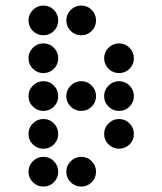

<svg xmlns="http://www.w3.org/2000/svg" viewBox="-20 -689 587 694"><path d="M190.4 -615.2Q190.4 -592.8 174.8 -577.1Q159.2 -561.5 136.7 -561.5Q114.7 -561.5 98.9 -577.1Q83 -592.8 83 -615.2Q83 -637.2 98.9 -653.1Q114.7 -668.9 136.7 -668.9Q159.2 -668.9 174.8 -653.1Q190.4 -637.2 190.4 -615.2ZM327.1 -615.2Q327.1 -592.8 311.5 -577.1Q295.9 -561.5 273.4 -561.5Q251.5 -561.5 235.6 -577.1Q219.7 -592.8 219.7 -615.2Q219.7 -637.2 235.6 -653.1Q251.5 -668.9 273.4 -668.9Q295.9 -668.9 311.5 -653.1Q327.1 -637.2 327.1 -615.2ZM190.4 -478.5Q190.4 -456.1 174.8 -440.4Q159.2 -424.8 136.7 -424.8Q114.7 -424.8 98.9 -440.4Q83 -456.1 83 -478.5Q83 -500.5 98.9 -516.4Q114.7 -532.2 136.7 -532.2Q159.2 -532.2 174.8 -516.4Q190.4 -500.5 190.4 -478.5ZM463.9 -478.5Q463.9 -456.1 448.2 -440.4Q432.6 -424.8 410.2 -424.8Q388.2 -424.8 372.3 -440.4Q356.4 -456.1 356.4 -478.5Q356.4 -500.5 372.3 -516.4Q388.2 -532.2 410.2 -532.2Q432.6 -532.2 448.2 -516.4Q463.9 -500.5 463.9 -478.5ZM190.4 -341.8Q190.4 -319.3 174.8 -303.7Q159.2 -288.1 136.7 -288.1Q114.7 -288.1 98.9 -303.7Q83 -319.3 83 -341.8Q83 -363.8 98.9 -379.6Q114.7 -395.5 136.7 -395.5Q159.2 -395.5 174.8 -379.6Q190.4 -363.8 190.4 -341.8ZM463.9 -341.8Q463.9 -319.3 448.2 -303.7Q432.6 -288.1 410.2 -288.1Q388.2 -288.1 372.3 -303.7Q356.4 -319.3 356.4 -341.8Q356.4 -363.8 372.3 -379.6Q388.2 -395.5 410.2 -395.5Q432.6 -395.5 448.2 -379.6Q463.9 -363.8 463.9 -341.8ZM190.4 -205.1Q190.4 -182.6 174.8 -167Q159.2 -151.4 136.7 -151.4Q114.7 -151.4 98.9 -167Q83 -182.6 83 -205.1Q83 -227.1 98.9 -242.9Q114.7 -258.8 136.7 -258.8Q159.2 -258.8 174.8 -242.9Q190.4 -227.1 190.4 -205.1ZM463.9 -205.1Q463.9 -182.6 448.2 -167Q432.6 -151.4 410.2 -151.4Q388.2 -151.4 372.3 -167Q356.4 -182.6 356.4 -205.1Q356.4 -227.1 372.3 -242.9Q388.2 -258.8 410.2 -258.8Q432.6 -258.8 448.2 -242.9Q463.9 -227.1 463.9 -205.1ZM190.4 -68.4Q190.4 -45.9 174.8 -30.3Q159.2 -14.6 136.7 -14.6Q114.7 -14.6 98.9 -30.3Q83 -45.9 83 -68.4Q83 -90.3 98.9 -106.2Q114.7 -122.1 136.7 -122.1Q159.2 -122.1 174.8 -106.2Q190.4 -90.3 190.4 -68.4ZM327.1 -68.4Q327.1 -45.9 311.5 -30.3Q295.9 -14.6 273.4 -14.6Q251.5 -14.6 235.6 -30.3Q219.7 -45.9 219.7 -68.4Q219.7 -90.3 235.6 -106.2Q251.5 -122.1 273.4 -122.1Q295.9 -122.1 311.5 -106.2Q327.1 -90.3 327.1 -68.4ZM327.1 -341.8Q327.1 -319.3 311.5 -303.7Q295.9 -288.1 273.4 -288.1Q251.5 -288.1 235.6 -303.7Q219.7 -319.3 219.7 -341.8Q219.7 -363.8 235.6 -379.6Q251.5 -395.5 273.4 -395.5Q295.9 -395.5 311.5 -379.6Q327.1 -363.8 327.1 -341.8Z"/></svg>

Font: DatDot
Style: Regular
Weight: 400
Designer: GGBot
Version: 1.00